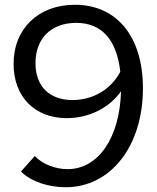

<svg xmlns="http://www.w3.org/2000/svg" viewBox="-20 -774 658 806"><path d="M256 12C445 12 580 -161 580 -403C580 -620 471 -754 294 -754C142 -754 37 -654 37 -506C37 -365 129 -278 260 -278C355 -278 441 -323 488 -391C483 -195 392 -64 264 -64C213 -64 159 -84 126 -119L68 -54C112 -10 186 12 256 12ZM285 -354C188 -354 129 -411 129 -509C129 -613 195 -678 300 -678C407 -678 470 -607 485 -473C448 -401 372 -354 285 -354Z"/></svg>

Font: Cheyenne Sans
Style: Regular
Weight: 400
Designer: The Public Sans project authors (U.S. Web Design System), Libre Franklin designed by Pablo Impallari and Rodrigo Fuenzal
Foundry: The Cheyenne Sans Project Authors
Version: Version 2.007